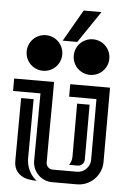

<svg xmlns="http://www.w3.org/2000/svg" viewBox="-54 -805 567 845"><g transform="rotate(5 229.5 -382.5)"><path d="M426.3 -108.4Q426.3 -85.9 417.7 -66.2Q409.2 -46.4 394.5 -31.7Q379.9 -17.1 360.1 -8.5Q340.3 0 317.9 0H208.5Q190.4 0 174.6 -6.8Q158.7 -13.7 147 -25.4Q135.3 -37.1 128.4 -53Q121.6 -68.8 121.6 -86.9L123.5 -384.8H2.4V-439.9H178.7V-384.8Q178.7 -362.8 178.5 -338.6Q178.2 -314.5 178 -280.5Q177.7 -246.6 177.5 -199.5Q177.2 -152.3 177.2 -84Q177.2 -72.3 185.8 -63.7Q194.3 -55.2 206.1 -55.2H313Q325.2 -55.2 335.7 -59.8Q346.2 -64.5 354 -72.3Q361.8 -80.1 366.5 -90.6Q371.1 -101.1 371.1 -113.3V-381.3H250.5V-436.5H426.3ZM94.2 -95.7Q94.2 -67.9 106.2 -42.5Q118.2 -17.1 140.1 0Q120.6 0 102.3 -3.7Q84 -7.3 70.1 -16.6Q56.2 -25.9 47.6 -41Q39.1 -56.2 39.1 -79.6L40.5 -356.9H95.7ZM333.5 -642.1Q349.6 -642.1 364 -636Q378.4 -629.9 389.2 -619.1Q399.9 -608.4 406 -594Q412.1 -579.6 412.1 -563.5Q412.1 -547.4 406 -533Q399.9 -518.6 389.2 -507.8Q378.4 -497.1 364 -491Q349.6 -484.9 333.5 -484.9Q317.4 -484.9 303 -491Q288.6 -497.1 277.8 -507.8Q267.1 -518.6 261 -533Q254.9 -547.4 254.9 -563.5Q254.9 -579.6 261 -594Q267.1 -608.4 277.8 -619.1Q288.6 -629.9 303 -636Q317.4 -642.1 333.5 -642.1ZM125.5 -642.1Q141.6 -642.1 156 -636Q170.4 -629.9 181.2 -619.1Q191.9 -608.4 198 -594Q204.1 -579.6 204.1 -563.5Q204.1 -547.4 198 -533Q191.9 -518.6 181.2 -507.8Q170.4 -497.1 156 -491Q141.6 -484.9 125.5 -484.9Q109.4 -484.9 95 -491Q80.6 -497.1 69.8 -507.8Q59.1 -518.6 53 -533Q46.9 -547.4 46.9 -563.5Q46.9 -579.6 53 -594Q59.1 -608.4 69.8 -619.1Q80.6 -629.9 95 -636Q109.4 -642.1 125.5 -642.1ZM343.3 -111.8Q343.3 -100.1 335 -91.3Q326.7 -82.5 314.5 -82.5H276.4Q288.1 -99.1 288.1 -120.6V-354H343.3ZM359.9 -764.6 265.1 -624.5H200.7L281.2 -764.6Z"/></g></svg>

Font: Isar CAT
Style: Regular
Weight: 400
Designer: Digitized by Peter Wiegel
Foundry: CAT-Fonts, Peter Wiegel
Version: Version 1.000; ttfautohint (v1.3)